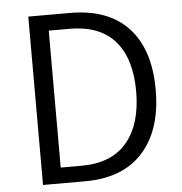

<svg xmlns="http://www.w3.org/2000/svg" viewBox="-52 -782 788 832"><g transform="rotate(-5 341.5 -366.0)"><path d="M101.6 0V-732.4H282.2Q449.2 -732.4 536.6 -638.2Q624 -543.9 624 -369.1Q624 -194.3 536.6 -97.2Q449.2 0 285.2 0ZM184.6 -68.4H275.4Q406.2 -68.4 472.7 -147.5Q539.1 -226.6 539.1 -369.1Q539.1 -511.7 472.7 -587.9Q406.2 -664.1 275.4 -664.1H184.6Z"/></g></svg>

Font: Gen Shin Gothic Normal
Style: Regular
Weight: 300
Designer: [Source Han Sans]
Ryoko NISHIZUKA  (kana & ideographs); Paul D. Hunt (Latin, Greek & Cyrillic); Wenlong ZHANG  (bopomofo
Version: Version 1.002.20150607